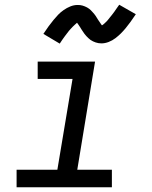

<svg xmlns="http://www.w3.org/2000/svg" viewBox="-20 -790 640 810"><path d="M50 0V-74H222L286 -457H139V-530H381L306 -74H452V0ZM232 -606 163 -647Q174 -664 185 -679Q196 -694 206 -706Q216 -718 225.5 -728Q235 -738 248.5 -747.5Q262 -757 277 -763Q292 -769 307 -769Q313 -769 318 -768.5Q323 -768 328 -766.5Q333 -765 338 -763Q343 -761 347.5 -758.5Q352 -756 356 -753Q360 -750 363 -747Q366 -744 370 -739.5Q374 -735 377.5 -731Q381 -727 383.5 -723Q386 -719 388.5 -715Q391 -711 393.5 -707Q396 -703 399 -699Q402 -695 405 -690Q408 -685 410 -683Q414 -685 420 -690.5Q426 -696 429.5 -699.5Q433 -703 436.5 -707.5Q440 -712 444 -717Q448 -722 452.5 -727.5Q457 -733 462 -740Q467 -747 472 -754.5Q477 -762 483 -770L553 -730Q541 -712 530.5 -697.5Q520 -683 510 -671Q500 -659 490 -649Q480 -639 467 -629Q454 -619 438.5 -613Q423 -607 408 -607Q402 -607 395.5 -608Q389 -609 383.5 -611Q378 -613 372.5 -615.5Q367 -618 362 -621.5Q357 -625 353 -629Q349 -633 344.5 -637.5Q340 -642 336.5 -647Q333 -652 330 -656.5Q327 -661 324 -665.5Q321 -670 317.5 -676Q314 -682 310.5 -686.5Q307 -691 305 -694Q302 -691 295.5 -685.5Q289 -680 286 -676.5Q283 -673 279 -669Q275 -665 271 -660Q267 -655 262.5 -649Q258 -643 253 -636.5Q248 -630 243 -622.5Q238 -615 232 -606Z"/></svg>

Font: Iosevka Curly Extended Oblique
Style: Regular
Weight: 400
Width: 7
Italic angle: -9°
Monospace: yes
Designer: Belleve Invis
Foundry: Belleve Invis
Version: Version 11.1.0; ttfautohint (v1.8.3)